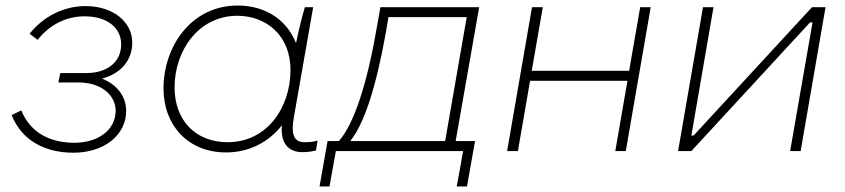

<svg xmlns="http://www.w3.org/2000/svg" viewBox="-20 -546 3053 694"><path d="M246 6C354 6 436 -56 436 -145C436 -196 405 -239 349 -262C417 -280 458 -328 458 -392C458 -466 390 -524 289 -524C210 -524 136 -486 87 -424L116 -402C159 -456 218 -487 286 -487C368 -487 418 -445 418 -386C418 -319 364 -282 293 -282H198L191 -248H264C347 -248 398 -201 398 -146C398 -77 336 -30 249 -30C165 -30 91 -63 57 -147L22 -130C59 -38 142 6 246 6Z M1073 4C1091 4 1104 2 1122 -2L1128 -38C1112 -33 1099 -32 1081 -32C1037 -32 1033 -68 1042 -121L1112 -520H1082C1069 -477 1059 -433 1050 -390C1018 -472 942 -526 839 -526C672 -526 571 -379 571 -226C571 -93 660 5 797 5C880 5 951 -32 999 -93C993 -29 1022 4 1073 4ZM838 -489C940 -489 1030 -420 1030 -293C1030 -157 945 -32 803 -32C686 -32 611 -112 611 -230C611 -362 697 -489 838 -489Z M1135 128H1171L1194 0H1654L1631 128H1668L1697 -36H1627L1712 -520H1355L1343 -452C1307 -242 1260 -99 1205 -36H1164ZM1246 -36C1295 -97 1338 -223 1375 -430L1384 -484H1667L1589 -36Z M2294 -520 2254 -290H1902L1942 -520H1903L1813 0H1852L1896 -254H2248L2204 0H2242L2332 -520Z M2431 0H2479L2908 -465H2917L2836 0H2874L2964 -520H2915L2487 -56H2479L2559 -520H2521Z"/></svg>

Font: Fixel Display ExtraLight
Style: Italic
Weight: 200
Italic angle: -10°
Designer: AlfaBravo + MacPaw
Foundry: Kyrylo Tkachov, Marchela Mozhyna, Serhii Makarenko, Maria Weinstein, Zakhar Kryvoshyya
Version: Version 1.210;Glyphs 3.2 (3217)